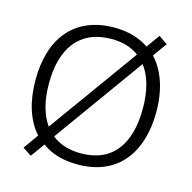

<svg xmlns="http://www.w3.org/2000/svg" viewBox="-111 -855 995 995"><g transform="rotate(15 386.0 -357.5)"><path d="M710 -358C710 -477 677 -573 617 -637L671 -712L624 -744L573 -673C524 -706 462 -725 389 -725C171 -725 62 -577 62 -359C62 -243 91 -148 150 -82L93 -2L140 29L194 -46C243 -9 307 10 386 10C600 10 710 -139 710 -358ZM134 -358C134 -544 215 -664 389 -664C449 -664 498 -649 536 -620L191 -141C153 -194 134 -268 134 -358ZM638 -358C638 -171 560 -50 386 -50C322 -50 270 -68 231 -99L577 -580C617 -528 638 -452 638 -358Z"/></g></svg>

Font: Noto Kufi Arabic Light
Style: Regular
Weight: 300
Designer: Monotype Design Team, David Williams, Khaled Hosny
Foundry: Google LLC
Version: Version 2.109